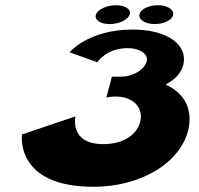

<svg xmlns="http://www.w3.org/2000/svg" viewBox="-20 -697 761 734"><path d="M423.6 -677C389.6 -677 355.3 -662 347.4 -643C339.2 -622 361.6 -605 398.6 -605C436.6 -605 470.2 -622 476.4 -643C481.3 -662 457.6 -677 423.6 -677ZM583.6 -677C548.6 -677 517.3 -662 513.4 -643C508.2 -622 534.6 -605 571.6 -605C608.6 -605 640.2 -622 642.4 -643C643.3 -662 617.6 -677 583.6 -677ZM352.2 -459C352.2 -459 385.5 -513 468.5 -513C510.5 -513 546.4 -493 541.2 -465C535 -431 487.8 -404 443.8 -404H407.8L386.6 -324C386.6 -324 402.2 -328 421.2 -328C482.2 -328 525.8 -293 517.6 -239C507.7 -181 449.3 -146 375.3 -146C243.3 -146 268.6 -252 268.6 -252L64 -183C64 -183 35.4 17 336.4 17C545.4 17 701.5 -101 704.6 -239C705.5 -304 669.3 -348 613.2 -374C655.6 -396 681.3 -427 683.3 -466C686.3 -538 604.4 -584 487.4 -584C316.4 -584 246.1 -497 246.1 -497Z"/></svg>

Font: Hussar Milosc
Style: Obl
Weight: 700
Foundry: Cannot Into Space Fonts
Version: Version 1.02